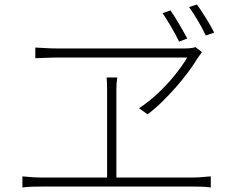

<svg xmlns="http://www.w3.org/2000/svg" viewBox="-20 -859 1040 848"><path d="M733 -813Q750 -789 771 -753Q792 -717 807 -689L771 -675Q757 -705 736 -740.5Q715 -776 698 -801ZM850 -839Q867 -815 888.5 -781Q910 -747 926 -715L889 -702Q874 -734 853.5 -768.5Q833 -803 815 -828ZM872 -629Q867 -621 862 -615Q857 -609 852 -601Q834 -571 810 -539Q786 -507 757.5 -474.5Q729 -442 697.5 -411Q666 -380 632 -354L594 -381Q637 -409 677.5 -447Q718 -485 751.5 -526.5Q785 -568 807 -605Q785 -605 739.5 -605Q694 -605 634.5 -605Q575 -605 512 -605Q449 -605 391 -605Q333 -605 291 -605Q249 -605 233 -605Q216 -605 193 -604Q170 -603 153 -602.5Q136 -602 136 -602V-649Q158 -648 182.5 -646.5Q207 -645 232 -645Q249 -645 291 -645Q333 -645 389.5 -645Q446 -645 507.5 -645Q569 -645 627.5 -645Q686 -645 731 -645Q776 -645 798 -645Q810 -645 823 -646.5Q836 -648 843 -651ZM494 -466Q494 -456 494 -425.5Q494 -395 494 -353Q494 -311 494 -265Q494 -219 494 -176.5Q494 -134 494 -101.5Q494 -69 494 -55H453Q453 -69 453 -101.5Q453 -134 453 -176.5Q453 -219 453 -265Q453 -311 453 -353Q453 -395 453 -425.5Q453 -456 453 -466Q453 -479 452.5 -491.5Q452 -504 451 -517H498Q496 -504 495 -492.5Q494 -481 494 -466ZM79 -80Q100 -78 121 -76.5Q142 -75 161 -75H834Q855 -75 873.5 -77Q892 -79 911 -80V-31Q892 -34 870 -34.5Q848 -35 834 -35H161Q142 -35 121.5 -34.5Q101 -34 79 -31Z"/></svg>

Font: Noto Sans SC Thin ExtraLight
Style: Regular
Weight: 250
Version: Version 2.004-H2;hotconv 1.0.118;makeotfexe 2.5.65603